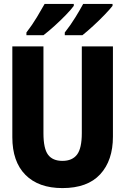

<svg xmlns="http://www.w3.org/2000/svg" viewBox="-20 -951 640 981"><path d="M299 10Q177 10 110 -57.5Q43 -125 43 -250V-714H202V-270Q202 -192 225.5 -160.5Q249 -129 299 -129Q349 -129 373.5 -161Q398 -193 398 -271V-714H557V-253Q557 -131 492 -60.5Q427 10 299 10ZM311 -785Q341 -823 365.5 -863Q390 -903 405 -931H555V-921Q541 -903 514 -875Q487 -847 456 -818.5Q425 -790 401 -771H311ZM115 -785Q145 -824 169 -864Q193 -904 208 -931H357V-921Q344 -903 317 -875Q290 -847 259 -819Q228 -791 202 -771H115Z"/></svg>

Font: Noto Sans Mono ExtraBold
Style: Regular
Weight: 800
Designer: Monotype Design Team
Foundry: Monotype Imaging Inc.
Version: Version 2.014